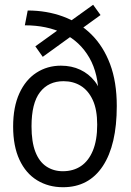

<svg xmlns="http://www.w3.org/2000/svg" viewBox="-20 -774 549 804"><path d="M244 10Q183 10 135.5 -19Q88 -48 61.5 -105Q35 -162 35 -244Q35 -326 61 -383Q87 -440 132.5 -469.5Q178 -499 235 -499Q280 -499 316 -482Q352 -465 376.5 -434Q401 -403 409 -360L393 -329V-364Q393 -465 354 -532.5Q315 -600 246 -634Q177 -668 84 -668L96 -730Q175 -730 243.5 -705Q312 -680 362.5 -630Q413 -580 441 -505.5Q469 -431 469 -330Q469 -167 410.5 -78.5Q352 10 244 10ZM243 -57Q287 -57 319 -78.5Q351 -100 369 -143.5Q387 -187 387 -252Q387 -315 368.5 -355Q350 -395 318.5 -414.5Q287 -434 246 -434Q183 -434 147.5 -388Q112 -342 112 -245Q112 -180 128 -138.5Q144 -97 174 -77Q204 -57 243 -57ZM159 -536 128 -580 370 -754 401 -711Z"/></svg>

Font: Instrument Sans SemiCondensed
Style: Regular
Weight: 400
Width: 4
Designer: Rodrigo Fuenzalida
Foundry: fragTYPE
Version: Version 1.000;gftools[0.9.28]